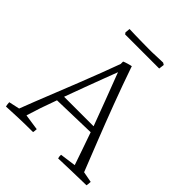

<svg xmlns="http://www.w3.org/2000/svg" viewBox="-215 -926 1072 1072"><g transform="rotate(45 321.0 -390.0)"><path d="M7 7Q6 3 4.5 -6.5Q3 -16 3 -23L67 -37Q80 -72 101.5 -126Q123 -180 148.5 -244Q174 -308 200.5 -374.5Q227 -441 250.5 -503Q274 -565 292 -614V-633Q300 -637 318.5 -642.5Q337 -648 345 -649L347 -642Q384 -535 424.5 -427.5Q465 -320 504 -221.5Q543 -123 575 -42L639 -30Q639 -22 638 -13Q637 -4 636 0Q569 1 510.5 3Q452 5 418 6Q414 -5 415 -20L510 -33Q496 -74 479 -123Q462 -172 443 -226L184 -219Q166 -171 150.5 -125Q135 -79 123 -39L218 -25Q218 -19 217 -11.5Q216 -4 215 1Q149 1 98 3Q47 5 7 7ZM198 -261H431Q403 -336 374.5 -411.5Q346 -487 319 -557L314 -571Q301 -537 282 -487Q263 -437 241.5 -379Q220 -321 198 -261ZM193 -748 186 -758 189 -787Q209 -786 235.5 -785.5Q262 -785 289 -784.5Q316 -784 338 -784Q360 -784 369 -784L454 -787L466 -780L462 -748Z"/></g></svg>

Font: Labrada Light
Style: Regular
Weight: 300
Designer: Mercedes Jáuregui
Foundry: Omnibus-Type Team
Version: Version 1.000; ttfautohint (v1.8.4.7-5d5b)